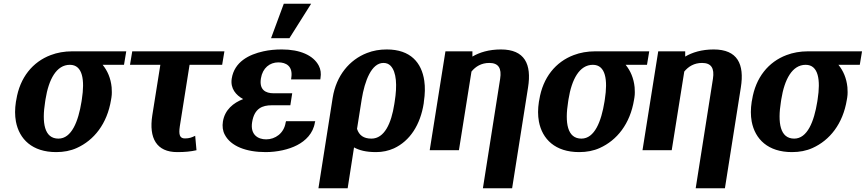

<svg xmlns="http://www.w3.org/2000/svg" viewBox="-20 -802 4622 1025"><path d="M65 -259C59 -220 59 -186 65 -153C83 -59 152 10 280 10C320 10 357 3 390 -12C481 -53 552 -140 573 -270L575 -282C578 -301 577 -319 576 -336C571 -385 554 -424 528 -456H642L654 -528H365C324 -528 285 -521 251 -508C155 -472 86 -389 67 -269ZM221 -259 223 -272C240 -378 281 -456 353 -456C422 -456 433 -374 417 -272L415 -259C398 -153 362 -62 292 -62C216 -62 203 -147 221 -259Z M674 -456H836L793 -186C774 -64 816 10 926 10C967 10 998 7 1029 0L1022 -77C1003 -68 991 -63 967 -63C940 -63 933 -82 940 -128L992 -456H1166L1178 -528H686Z M1170 -153C1166 -128 1169 -103 1180 -83C1212 -21 1295 10 1398 10C1460 10 1522 -4 1566 -27C1611 -50 1652 -90 1661 -148L1663 -155H1507L1505 -148C1496 -90 1449 -58 1401 -58C1357 -58 1315 -83 1326 -150C1338 -224 1381 -240 1431 -240H1530L1540 -304H1441C1397 -304 1363 -323 1373 -384C1382 -439 1420 -469 1466 -469C1506 -469 1545 -450 1535 -386L1534 -378H1690L1691 -386C1695 -409 1692 -432 1682 -451C1653 -507 1581 -538 1485 -538C1450 -538 1417 -535 1386 -528C1309 -511 1231 -472 1217 -382C1209 -329 1240 -294 1278 -273C1226 -253 1180 -216 1170 -153ZM1427 -598H1525L1641 -782H1495Z M1680 203H1836L1870 -15C1898 0 1932 10 1988 10C2022 10 2054 3 2083 -10C2169 -50 2224 -136 2242 -250L2243 -260C2249 -300 2250 -337 2245 -371C2231 -467 2172 -538 2045 -538C2007 -538 1972 -532 1939 -519C1846 -483 1775 -399 1756 -280ZM1886 -114 1911 -272C1927 -370 1963 -466 2027 -466C2043 -466 2055 -461 2065 -451C2097 -418 2101 -346 2087 -259L2085 -246C2069 -143 2032 -62 1963 -62C1921 -62 1897 -80 1886 -114Z M2274 0H2430L2497 -420C2519 -447 2550 -466 2592 -466C2641 -466 2659 -438 2650 -381L2558 203H2714L2799 -335C2819 -460 2781 -538 2654 -538C2590 -538 2539 -522 2502 -500V-528H2358Z M2857 -259C2851 -220 2851 -186 2857 -153C2875 -59 2944 10 3072 10C3112 10 3149 3 3182 -12C3273 -53 3344 -140 3365 -270L3367 -282C3370 -301 3369 -319 3368 -336C3363 -385 3346 -424 3320 -456H3434L3446 -528H3157C3116 -528 3077 -521 3043 -508C2947 -472 2878 -389 2859 -269ZM3013 -259 3015 -272C3032 -378 3073 -456 3145 -456C3214 -456 3225 -374 3209 -272L3207 -259C3190 -153 3154 -62 3084 -62C3008 -62 2995 -147 3013 -259Z M3410 0H3566L3633 -420C3655 -447 3686 -466 3728 -466C3777 -466 3795 -438 3786 -381L3694 203H3850L3935 -335C3955 -460 3917 -538 3790 -538C3726 -538 3675 -522 3638 -500V-528H3494Z M3993 -259C3987 -220 3987 -186 3993 -153C4011 -59 4080 10 4208 10C4248 10 4285 3 4318 -12C4409 -53 4480 -140 4501 -270L4503 -282C4506 -301 4505 -319 4504 -336C4499 -385 4482 -424 4456 -456H4570L4582 -528H4293C4252 -528 4213 -521 4179 -508C4083 -472 4014 -389 3995 -269ZM4149 -259 4151 -272C4168 -378 4209 -456 4281 -456C4350 -456 4361 -374 4345 -272L4343 -259C4326 -153 4290 -62 4220 -62C4144 -62 4131 -147 4149 -259Z"/></svg>

Font: Aerodynamic
Style: BdObl
Weight: 500
Designer: Google
Version: Version 2.000980; 2014